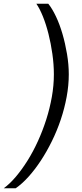

<svg xmlns="http://www.w3.org/2000/svg" viewBox="-76 -758 438 1030"><path d="M293 -359Q293 -300 281.5 -238Q270 -176 250 -116.5Q230 -57 202.5 -1Q175 55 143.5 103Q112 151 77.5 189.5Q43 228 8 252H-56Q-23 228 9.5 189.5Q42 151 72 103Q102 55 127.5 -1Q153 -57 172 -116.5Q191 -176 202 -237.5Q213 -299 213 -359Q213 -412 205 -468.5Q197 -525 184 -576.5Q171 -628 154 -670Q137 -712 119 -738H183Q204 -712 224 -670Q244 -628 259 -576.5Q274 -525 283.5 -468.5Q293 -412 293 -359Z"/></svg>

Font: Celebes
Style: Italic
Weight: 400
Italic angle: -10°
Designer: Anugrah Pasau
Foundry: Lafontype
Version: Version 1.000; ttfautohint (v1.8.4)